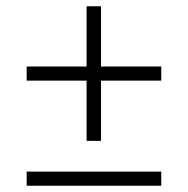

<svg xmlns="http://www.w3.org/2000/svg" viewBox="-20 -592 599 612"><path d="M256 -143V-335H65V-380H256V-572H302V-380H494V-335H302V-143ZM65 0V-45H494V0Z"/></svg>

Font: Noto Serif Light
Style: Italic
Weight: 300
Italic angle: -12°
Designer: Monotype Design Team
Foundry: Monotype Imaging Inc.
Version: Version 2.013